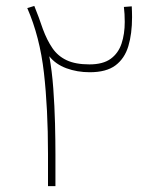

<svg xmlns="http://www.w3.org/2000/svg" viewBox="-20 -636 534 656"><path d="M430.2 -614.3Q430.7 -605 430.9 -595.7Q431.2 -586.4 431.2 -577.6Q431.2 -520.5 418.5 -478.3Q405.8 -436 374.5 -412.6Q343.3 -389.2 286.6 -389.2Q243.7 -389.2 206.8 -402.8Q169.9 -416.5 148.4 -443.8Q157.7 -393.6 162.1 -333.3Q166.5 -272.9 168 -214.1Q169.4 -155.3 169.4 -109.4V0H144V-110.8Q144 -264.6 130.1 -387.2Q116.2 -509.8 73.2 -608.4L97.2 -615.7Q105.5 -595.2 112.1 -577.4Q118.7 -559.6 126.5 -536.6Q140.6 -498.5 159.2 -471.4Q177.7 -444.3 207.8 -430.2Q237.8 -416 285.6 -416Q332 -416 358.2 -435.1Q384.3 -454.1 395.3 -487.1Q406.2 -520 406.2 -561Q406.2 -588.9 403.3 -612.3Z"/></svg>

Font: Vazirmatn UI Thin
Style: Regular
Weight: 100
Designer: Saber Rastikerdar
Foundry: Saber Rastikerdar
Version: Version 33.003